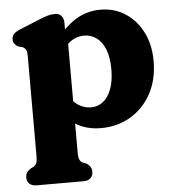

<svg xmlns="http://www.w3.org/2000/svg" viewBox="-52 -539 750 821"><g transform="rotate(-5 323.0 -129.0)"><path d="M251.1 -450.2V-400.5L259.1 -383.9V107.2Q259.1 130.1 263.6 139.3Q268.2 148.5 276.1 153.2L290.7 158.2Q302.1 164.8 308.3 173.9Q314.5 183 314.5 196.2Q314.5 213.4 303.6 223.2Q292.8 233 273.5 233H71.9Q53.1 233 42 223.2Q30.9 213.4 30.9 196.2Q30.9 183 37.1 174Q43.3 165 54.7 158.2L65.5 153.2Q73.8 148.3 78.2 139.2Q82.5 130.1 82.5 107.2V-321.4Q82.5 -341.8 77.1 -349.6Q71.6 -357.4 62.3 -361.4L47.3 -364.6Q37 -370.2 30.6 -377.7Q24.1 -385.2 24.1 -397.4Q24.1 -411.2 32.6 -420.4Q41 -429.6 59.3 -437.2L147.1 -473.2Q168.6 -482.1 183.7 -486.1Q198.8 -490.2 214.5 -490.2Q231.5 -490.2 241.3 -479Q251.1 -467.8 251.1 -450.2ZM225.4 -310.9 195.5 -348.7Q236.6 -415.4 289.6 -453.4Q342.7 -491.4 408.8 -491.4Q468.7 -491.4 515.7 -460.9Q562.7 -430.4 589.7 -376.8Q616.8 -323.3 616.8 -253.3Q616.8 -173 584 -113Q551.2 -53 494.8 -19.8Q438.5 13.3 368 13.3Q307.7 13.3 261.3 -14.4Q214.9 -42 183.8 -95L230.8 -153.7Q251.8 -113 277.9 -95.9Q304.1 -78.8 333.4 -78.8Q362.5 -78.8 385.2 -96.7Q407.8 -114.7 420.8 -149.3Q433.7 -183.9 433.7 -233.8Q433.7 -284.9 420 -319Q406.3 -353.1 382.7 -370.2Q359 -387.2 329.3 -387.2Q297.7 -387.2 271.4 -368.4Q245.1 -349.6 225.4 -310.9Z"/></g></svg>

Font: Fraunces SuperSoft 9pt
Style: Regular
Weight: 900
Version: Version 1.000;[b76b70a41]